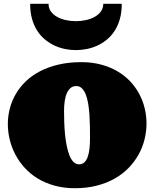

<svg xmlns="http://www.w3.org/2000/svg" viewBox="-20 -972 808 1004"><path d="M371.1 12.2Q313 12.2 264.4 -1.5Q215.8 -15.1 177 -38.8Q138.2 -62.5 108.9 -94.7Q79.6 -127 60.1 -164.3Q40.5 -201.7 30.8 -242.2Q21 -282.7 21 -323.2Q21 -364.7 31.5 -405Q42 -445.3 63.2 -481.4Q84.5 -517.6 116.2 -547.9Q147.9 -578.1 190.7 -600.1Q233.4 -622.1 286.9 -634.5Q340.3 -647 404.8 -647Q461.4 -647 508.5 -634.3Q555.7 -621.6 593.8 -599.4Q631.8 -577.1 660.4 -546.9Q689 -516.6 708 -481Q727.1 -445.3 736.6 -405.8Q746.1 -366.2 746.1 -326.2Q746.1 -284.7 735.8 -243.2Q725.6 -201.7 704.8 -164.1Q684.1 -126.5 652.8 -94.2Q621.6 -62 579.8 -38.3Q538.1 -14.6 485.8 -1.2Q433.6 12.2 371.1 12.2ZM393.1 -112.8Q409.2 -112.8 420.2 -122.3Q431.2 -131.8 438 -149.9Q444.8 -168 447.8 -193.6Q450.7 -219.2 450.7 -251Q450.7 -278.8 450.2 -309.8Q449.7 -340.8 447.8 -370.8Q445.8 -400.9 441.4 -428.2Q437 -455.6 429 -476.6Q420.9 -497.6 408.7 -509.8Q396.5 -522 378.9 -522Q361.8 -522 349.9 -512.5Q337.9 -502.9 330.1 -485.8Q322.3 -468.8 318.6 -444.8Q314.9 -420.9 314.9 -392.1Q314.9 -365.2 315.9 -334Q316.9 -302.7 319.8 -271.7Q322.8 -240.7 328.4 -211.9Q334 -183.1 342.5 -161.1Q351.1 -139.2 363.5 -126Q376 -112.8 393.1 -112.8ZM377 -710Q351.1 -710 323.5 -715.1Q295.9 -720.2 269.3 -731.9Q242.7 -743.7 218.8 -762.5Q194.8 -781.2 176.8 -808.1Q158.7 -835 148.2 -870.6Q137.7 -906.2 137.7 -952.1H233.9Q233.9 -929.2 246.1 -912.1Q258.3 -895 278.6 -883.8Q298.8 -872.6 324.5 -866.9Q350.1 -861.3 377 -861.3Q403.3 -861.3 429.2 -866.9Q455.1 -872.6 475.1 -883.8Q495.1 -895 507.6 -912.1Q520 -929.2 520 -952.1H616.7Q616.7 -906.2 606.2 -870.6Q595.7 -835 577.6 -808.1Q559.6 -781.2 535.9 -762.5Q512.2 -743.7 485.4 -731.9Q458.5 -720.2 430.7 -715.1Q402.8 -710 377 -710Z"/></svg>

Font: Corben
Style: Bold
Weight: 700
Designer: vernon adams
Foundry: vernon adams
Version: Version 1.101; ttfautohint (v1.6)